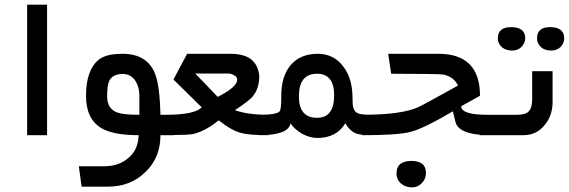

<svg xmlns="http://www.w3.org/2000/svg" viewBox="-20 -583 2453 828"><path d="M183 -563V0H97V-563Z M445 222H332L320 134H430Q492 134 534 98Q576 63 578 0Q469 0 418 -30Q351 -69 351 -170Q351 -280 405 -325Q436 -351 509 -351Q615 -351 649 -264Q669 -213 672 -88H730V0H672Q672 97 607 159Q543 222 445 222ZM442 -168Q442 -112 488 -97Q513 -88 581 -88V-171Q581 -208 564 -234Q545 -264 509 -264Q467 -264 452 -236Q442 -216 442 -168Z M696 0V-88Q818 -88 850 -120L728 -240L787 -351H976Q1067 -351 1091 -288Q1098 -268 1098 -254Q1098 -201 1069 -166Q1050 -145 993 -108Q1047 -88 1137 -88V0Q1055 0 1022 -9Q980 -19 923 -64Q867 -18 813 -5Q797 -1 696 0ZM963 -266H822L919 -165Q1003 -208 1003 -239Q1003 -252 988 -259Q977 -266 963 -266Z M1100 0V-88Q1173 -88 1186 -103Q1193 -110 1193 -170Q1193 -251 1230 -298Q1272 -351 1350 -351Q1421 -351 1462 -294Q1498 -246 1500 -170Q1501 -147 1501 -134Q1504 -101 1525 -94Q1534 -89 1577 -88V0Q1535 0 1514 -8Q1489 -18 1469 -51Q1431 12 1348 12Q1317 12 1283 -6Q1249 -26 1233 -51Q1223 0 1100 0ZM1269 -167Q1269 -75 1347 -75Q1421 -75 1421 -172Q1421 -265 1347 -265Q1269 -265 1269 -167Z M1543 0V-88Q1712 -88 1784 -121Q1804 -130 1955 -214Q1939 -249 1898 -260Q1883 -264 1820 -264L1667 -265L1654 -351H1871Q2050 -351 2050 -170L1969 -125Q1969 -88 2081 -88V0Q1957 -3 1944 -58Q1941 -68 1933 -103Q1804 -27 1749 -14Q1696 0 1543 0ZM1690 165Q1690 111 1754 111Q1817 111 1817 163Q1817 188 1799.5 206.5Q1782 225 1757 225Q1729 225 1710 209Q1690 192 1690 165Z M2237 0H2049V-88H2210Q2246 -88 2260.5 -103Q2275 -118 2275 -155V-276H2363V-143Q2363 -85 2329 -44Q2294 0 2237 0ZM2127 -418Q2127 -466 2184 -466Q2245 -466 2245 -418Q2245 -397 2228 -380Q2213 -365 2189 -365Q2163 -365 2146 -378Q2127 -394 2127 -418ZM2296 -418Q2296 -466 2352 -466Q2413 -466 2413 -418Q2413 -396 2397 -380Q2381 -365 2358 -365Q2331 -365 2315 -378Q2296 -394 2296 -418Z"/></svg>

Font: Yekan
Style: Regular
Weight: 400
Designer: ParsMizban Co
Foundry: ParsMizban Co
Version: Version 2.000